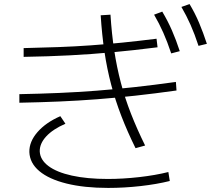

<svg xmlns="http://www.w3.org/2000/svg" viewBox="-20 -875 1040 942"><path d="M645 -148Q605 -229 575.5 -305.5Q546 -382 525.5 -459.5Q505 -537 492.5 -621Q480 -705 474 -800L522 -803Q528 -709 540.5 -627Q553 -545 573 -469Q593 -393 622.5 -317.5Q652 -242 692 -161ZM511 47Q393 47 306.5 25.5Q220 4 173 -35.5Q126 -75 124 -129Q123 -180 164 -227Q205 -274 276 -305L301 -268Q239 -241 206.5 -205.5Q174 -170 175 -132Q177 -91 217.5 -60.5Q258 -30 332.5 -13.5Q407 3 509 3Q583 3 662.5 -6Q742 -15 806 -31L813 13Q749 29 669 38Q589 47 511 47ZM96 -639Q186 -641 267 -644Q348 -647 425 -652.5Q502 -658 581 -666Q660 -674 748 -685L753 -643Q635 -628 531.5 -618.5Q428 -609 323 -603.5Q218 -598 96 -596ZM75 -413Q178 -415 270.5 -419Q363 -423 453.5 -430Q544 -437 639.5 -447.5Q735 -458 843 -473L846 -431Q739 -416 643 -405.5Q547 -395 456 -388Q365 -381 271.5 -377Q178 -373 75 -371ZM820 -613Q801 -670 781 -715Q761 -760 736 -803L776 -818Q803 -773 823.5 -726Q844 -679 862 -624ZM954 -650Q935 -708 915 -753Q895 -798 870 -841L910 -855Q937 -810 957 -762.5Q977 -715 995 -660Z"/></svg>

Font: M PLUS 2 Thin Light
Style: Regular
Weight: 300
Version: Version 1.001